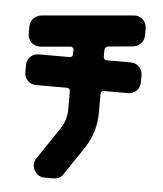

<svg xmlns="http://www.w3.org/2000/svg" viewBox="-49 -691 624 735"><g transform="rotate(5 263.0 -324.0)"><path d="M485 -395Q485 -376 472 -363Q459 -350 439 -350H348Q335 -350 335 -337V-268Q335 -190 293 -127L221 -20Q209 0 183 0H150Q123 0 110 -24Q97 -48 112 -71L194 -193Q217 -227 217 -268V-337Q217 -350 204 -350H86Q67 -350 54 -363Q41 -376 41 -395V-423Q41 -442 54 -455Q67 -468 86 -468H204Q217 -468 217 -481V-496Q217 -501 213 -505Q209 -509 204 -508L90 -498H86Q69 -498 55 -510Q41 -522 41 -544V-571Q41 -589 53 -602Q65 -615 82 -617L435 -648Q456 -650 470 -637Q485 -624 485 -603V-575Q485 -558 473 -545Q461 -532 443 -530L348 -521Q343 -521 339 -516.5Q335 -512 335 -507V-481Q335 -468 348 -468H439Q459 -468 472 -455Q485 -442 485 -423Z"/></g></svg>

Font: Monomaniac One
Style: Regular
Weight: 400
Version: Version 1.000; ttfautohint (v1.8.3)